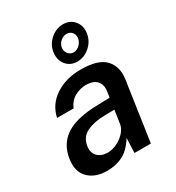

<svg xmlns="http://www.w3.org/2000/svg" viewBox="-188 -896 934 1020"><g transform="rotate(-30 279.0 -386.0)"><path d="M171 10Q98.5 10 57.5 -30.2Q16.5 -70.5 27 -144Q39 -229.5 105.2 -273Q171.5 -316.5 302 -318.5L374.5 -320.5L379.5 -355.5Q385.5 -397.5 363.5 -420Q341.5 -442.5 297.5 -442.5Q262.5 -442 229.2 -423.8Q196 -405.5 180.5 -367H79Q94.5 -441 159.2 -484Q224 -527 316 -527Q422 -527 464.2 -482Q506.5 -437 495.5 -362.5L442.5 0H342L345.5 -90.5Q309.5 -32.5 266.2 -11.2Q223 10 171 10ZM221.5 -72.5Q250 -72.5 278.8 -86.8Q307.5 -101 328 -123.5Q348.5 -146 352.5 -171.5L364.5 -253L305 -252Q239 -251 194.8 -229.5Q150.5 -208 143 -156.5Q137.5 -117 160 -94.8Q182.5 -72.5 221.5 -72.5ZM323 -572Q280 -572 255 -603.2Q230 -634.5 237 -680Q241 -708 258.2 -731.5Q275.5 -755 300.8 -768.8Q326 -782.5 354 -782.5Q397 -782.5 422.2 -752Q447.5 -721.5 441 -678Q434.5 -633 400 -602.5Q365.5 -572 323 -572ZM330 -624.5Q350.5 -624.5 367 -640.5Q383.5 -656.5 387 -677.5Q390 -699.5 378 -714Q366 -728.5 345 -728.5Q325 -728.5 308 -714Q291 -699.5 287.5 -677.5Q284.5 -656.5 297.2 -640.5Q310 -624.5 330 -624.5Z"/></g></svg>

Font: Public Sans SemiBold
Style: Italic
Weight: 600
Italic angle: -8°
Designer: The Public Sans project authors (U.S. Web Design System). Libre Franklin designed by Pablo Impallari and Rodrigo Fuenzal
Version: Version 1.007; ttfautohint (v1.8.1) -l 8 -r 50 -G 200 -x 14 